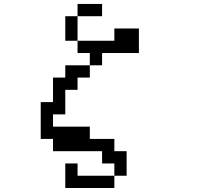

<svg xmlns="http://www.w3.org/2000/svg" viewBox="-20 -817 1040 978"><path d="M312.5 -609.4V-734.4H375V-796.9H500V-734.4H375V-609.4ZM187.5 -109.4V-296.9H250V-421.9H312.5V-484.4H437.5V-421.9H375V-359.4H312.5V-234.4H250V-171.9H437.5V-109.4H562.5V-46.9H625V78.1H562.5V15.6H500V-46.9H250V-109.4ZM562.5 78.1V140.6H312.5V15.6H375V78.1ZM375 -609.4H562.5V-671.9H687.5V-546.9H500V-484.4H437.5V-546.9H375Z"/></svg>

Font: KH Dot Dougenzaka 16
Style: Regular
Weight: 400
Designer: Original version for X68000 by Keitarou Hiraki (http://hp.vector.co.jp/authors/VA000874/) / TrueType conversion by Homem
Version: Version 1.00.20150527